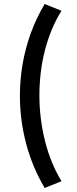

<svg xmlns="http://www.w3.org/2000/svg" viewBox="-20 -825 386 960"><path d="M203.5 115Q141.5 10.5 110.5 -107.5Q79.5 -225.5 79.5 -346Q79.5 -426.5 93.2 -505.8Q107 -585 134.5 -660.5Q162 -736 203.5 -805L287.5 -771Q260 -727.5 239.2 -677.2Q218.5 -627 204.5 -573Q190.5 -519 183.8 -462.2Q177 -405.5 177 -348Q177 -233 204.8 -121.2Q232.5 -9.5 287.5 81Z"/></svg>

Font: Geologica Cursive
Style: Regular
Weight: 400
Designer: Sindre Bremnes, Frode Helland
Foundry: Monokrom Skriftforlag AS
Version: Version 1.010;gftools[0.9.28]